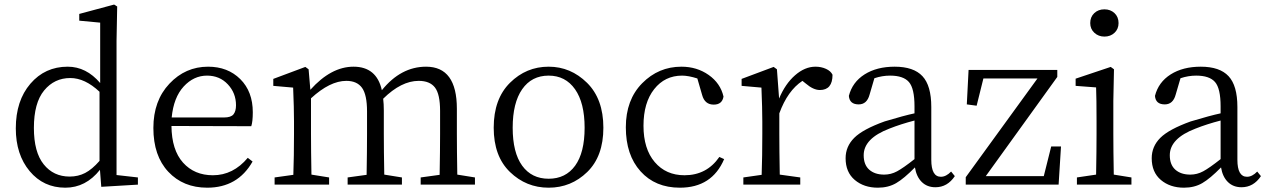

<svg xmlns="http://www.w3.org/2000/svg" viewBox="-20 -827 5679 860"><path d="M425.8 -106.4V-416Q360.4 -477.5 294.9 -477.5Q223.6 -477.5 177.7 -421.9Q131.8 -366.2 131.8 -253.9Q131.8 -145.5 175.8 -90.8Q219.7 -36.1 292 -36.1Q330.1 -36.1 361.3 -52.2Q392.6 -68.4 425.8 -106.4ZM502 -43 597.7 -32.2V0L433.6 9.8L427.7 -66.4Q364.3 13.7 272.5 13.7Q174.8 13.7 112.8 -60.5Q50.8 -134.8 50.8 -252Q50.8 -376 116.2 -452.1Q181.6 -528.3 283.2 -528.3Q366.2 -528.3 428.7 -455.1V-725.6L335 -734.4V-764.6L491.2 -806.6L504.9 -797.9L502 -644.5Z M749 -300.8H983.4Q1014.6 -300.8 1025.9 -314.9Q1037.1 -329.1 1037.1 -355.5Q1037.1 -410.2 1000.5 -449.2Q963.9 -488.3 907.2 -488.3Q847.7 -488.3 802.7 -439.5Q757.8 -390.6 749 -300.8ZM1105.5 -261.7 748 -262.7Q749 -155.3 799.8 -98.6Q850.6 -42 933.6 -42Q1024.4 -42 1089.8 -120.1L1111.3 -103.5Q1044.9 13.7 908.2 13.7Q800.8 13.7 733.9 -57.6Q667 -128.9 667 -253.9Q667 -376 738.8 -452.1Q810.5 -528.3 912.1 -528.3Q1000 -528.3 1056.2 -472.7Q1112.3 -417 1112.3 -324.2Q1112.3 -282.2 1105.5 -261.7Z M2028.3 -44.9 2107.4 -32.2V0H1864.3V-32.2L1949.2 -43.9Q1951.2 -155.3 1951.2 -227.5V-330.1Q1951.2 -405.3 1928.2 -435.1Q1905.3 -464.8 1855.5 -464.8Q1777.3 -464.8 1696.3 -384.8Q1699.2 -361.3 1699.2 -332V-227.5Q1699.2 -154.3 1701.2 -44.9L1780.3 -32.2V0H1537.1V-32.2L1622.1 -43.9Q1624 -153.3 1624 -227.5V-328.1Q1624 -402.3 1601.6 -433.6Q1579.1 -464.8 1531.2 -464.8Q1458 -464.8 1373 -386.7V-227.5Q1373 -154.3 1375 -44.9L1454.1 -32.2V0H1210V-32.2L1293.9 -43.9Q1296.9 -127 1296.9 -227.5V-283.2Q1296.9 -342.8 1293 -434.6L1204.1 -442.4V-473.6L1347.7 -527.3L1362.3 -516.6L1370.1 -424.8Q1462.9 -528.3 1563.5 -528.3Q1667 -528.3 1690.4 -422.9Q1775.4 -528.3 1888.7 -528.3Q2026.4 -528.3 2026.4 -339.8V-227.5Q2026.4 -154.3 2028.3 -44.9Z M2191.4 -254.9Q2191.4 -383.8 2264.2 -456.1Q2336.9 -528.3 2437.5 -528.3Q2536.1 -528.3 2609.4 -456.1Q2682.6 -383.8 2682.6 -254.9Q2682.6 -127 2610.4 -56.6Q2538.1 13.7 2437.5 13.7Q2336.9 13.7 2264.2 -56.6Q2191.4 -127 2191.4 -254.9ZM2437.5 -488.3Q2361.3 -488.3 2318.8 -427.2Q2276.4 -366.2 2276.4 -254.9Q2276.4 -143.6 2318.8 -85Q2361.3 -26.4 2437.5 -26.4Q2513.7 -26.4 2556.2 -85Q2598.6 -143.6 2598.6 -254.9Q2598.6 -366.2 2555.7 -427.2Q2512.7 -488.3 2437.5 -488.3Z M3202.1 -124 3223.6 -114.3Q3168.9 13.7 3025.4 13.7Q2915 13.7 2849.1 -59.6Q2783.2 -132.8 2783.2 -256.8Q2783.2 -379.9 2856.4 -454.1Q2929.7 -528.3 3032.2 -528.3Q3101.6 -528.3 3154.3 -491.2Q3207 -454.1 3220.7 -394.5Q3214.8 -358.4 3176.8 -358.4Q3136.7 -358.4 3125 -401.4L3103.5 -475.6Q3063.5 -488.3 3035.2 -488.3Q2958 -488.3 2910.2 -427.7Q2862.3 -367.2 2862.3 -263.7Q2862.3 -160.2 2912.6 -101.1Q2962.9 -42 3045.9 -42Q3145.5 -42 3202.1 -124Z M3460 -516.6 3469.7 -385.7Q3497.1 -451.2 3541 -489.7Q3585 -528.3 3632.8 -528.3Q3658.2 -528.3 3679.7 -518.6Q3701.2 -508.8 3709 -492.2Q3709 -423.8 3652.3 -423.8Q3623 -423.8 3588.9 -453.1L3574.2 -464.8Q3507.8 -420.9 3470.7 -319.3V-227.5Q3470.7 -156.2 3472.7 -44.9L3564.5 -32.2V0H3309.6V-32.2L3391.6 -43.9Q3394.5 -127 3394.5 -227.5V-283.2Q3394.5 -340.8 3390.6 -434.6L3301.8 -442.4V-473.6L3445.3 -527.3Z M4076.2 -114.3V-287.1Q4015.6 -271.5 3963.9 -251Q3848.6 -207 3848.6 -131.8Q3848.6 -88.9 3873.5 -66.9Q3898.4 -44.9 3940.4 -44.9Q3970.7 -44.9 3998 -59.6Q4025.4 -74.2 4076.2 -114.3ZM4240.2 -58.6 4256.8 -38.1Q4223.6 11.7 4169.9 11.7Q4132.8 11.7 4108.9 -11.7Q4085 -35.2 4078.1 -77.1Q4029.3 -27.3 3994.1 -6.8Q3959 13.7 3912.1 13.7Q3849.6 13.7 3808.6 -21Q3767.6 -55.7 3767.6 -118.2Q3767.6 -170.9 3806.2 -209.5Q3844.7 -248 3942.4 -283.2Q4030.3 -309.6 4076.2 -319.3V-350.6Q4076.2 -430.7 4051.3 -459.5Q4026.4 -488.3 3966.8 -488.3Q3931.6 -488.3 3896.5 -476.6L3875 -403.3Q3863.3 -359.4 3826.2 -359.4Q3785.2 -359.4 3782.2 -397.5Q3797.9 -459 3852.5 -493.7Q3907.2 -528.3 3987.3 -528.3Q4072.3 -528.3 4111.8 -485.8Q4151.4 -443.4 4151.4 -347.7V-111.3Q4151.4 -35.2 4194.3 -35.2Q4217.8 -35.2 4240.2 -58.6Z M4688.5 -170.9H4732.4L4721.7 0H4305.7V-33.2L4627 -475.6H4384.8L4354.5 -353.5L4310.5 -359.4L4318.4 -513.7H4715.8V-482.4L4395.5 -38.1H4655.3Z M4926.8 -663.1Q4900.4 -663.1 4881.8 -680.2Q4863.3 -697.3 4863.3 -723.6Q4863.3 -751 4881.3 -768.1Q4899.4 -785.2 4926.8 -785.2Q4954.1 -785.2 4972.2 -768.1Q4990.2 -751 4990.2 -723.6Q4990.2 -697.3 4972.2 -680.2Q4954.1 -663.1 4926.8 -663.1ZM4968.8 -44.9 5047.9 -32.2V0H4803.7V-32.2L4889.6 -44.9Q4891.6 -154.3 4891.6 -227.5V-284.2Q4891.6 -385.7 4889.6 -435.5L4797.9 -442.4V-474.6L4955.1 -527.3L4969.7 -516.6L4966.8 -375V-227.5Q4966.8 -154.3 4968.8 -44.9Z M5447.3 -114.3V-287.1Q5386.7 -271.5 5335 -251Q5219.7 -207 5219.7 -131.8Q5219.7 -88.9 5244.6 -66.9Q5269.5 -44.9 5311.5 -44.9Q5341.8 -44.9 5369.1 -59.6Q5396.5 -74.2 5447.3 -114.3ZM5611.3 -58.6 5627.9 -38.1Q5594.7 11.7 5541 11.7Q5503.9 11.7 5480 -11.7Q5456.1 -35.2 5449.2 -77.1Q5400.4 -27.3 5365.2 -6.8Q5330.1 13.7 5283.2 13.7Q5220.7 13.7 5179.7 -21Q5138.7 -55.7 5138.7 -118.2Q5138.7 -170.9 5177.2 -209.5Q5215.8 -248 5313.5 -283.2Q5401.4 -309.6 5447.3 -319.3V-350.6Q5447.3 -430.7 5422.4 -459.5Q5397.5 -488.3 5337.9 -488.3Q5302.7 -488.3 5267.6 -476.6L5246.1 -403.3Q5234.4 -359.4 5197.3 -359.4Q5156.2 -359.4 5153.3 -397.5Q5168.9 -459 5223.6 -493.7Q5278.3 -528.3 5358.4 -528.3Q5443.4 -528.3 5482.9 -485.8Q5522.5 -443.4 5522.5 -347.7V-111.3Q5522.5 -35.2 5565.4 -35.2Q5588.9 -35.2 5611.3 -58.6Z"/></svg>

Font: Bpmf Zihi Serif Regular
Style: Regular
Weight: 400
Foundry: But Ko
Version: Version 1.320